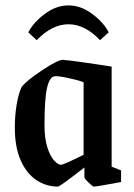

<svg xmlns="http://www.w3.org/2000/svg" viewBox="-20 -682 497 712"><path d="M35 -208Q35 -255 42 -295.5Q49 -336 60 -359Q77 -382 135.5 -421Q194 -460 213 -460Q224 -460 291 -450.5Q358 -441 394 -435V-64L429 -50V-7Q338 10 328 10Q324 10 308.5 -5Q293 -20 293 -25V-61Q202 10 195 10Q151 10 114.5 -14.5Q78 -39 56.5 -88Q35 -137 35 -208ZM290 -108V-377Q266 -386 229.5 -393.5Q193 -401 181 -399Q163 -395 154 -354Q145 -313 145 -217Q145 -169 155.5 -136Q166 -103 180.5 -87Q195 -71 206 -71Q216 -71 290 -108ZM85 -562Q103 -598 145.5 -630Q188 -662 234 -662Q280 -662 322.5 -630Q365 -598 383 -562L351 -533Q295 -592 234 -592Q173 -592 116 -533Z"/></svg>

Font: Grenze Medium
Style: Regular
Weight: 500
Designer: Renata Polastri
Foundry: Omnibus-Type
Version: Version 1.002; ttfautohint (v1.8)